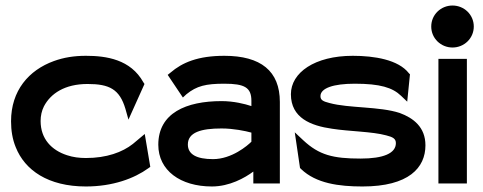

<svg xmlns="http://www.w3.org/2000/svg" viewBox="-20 -664 1749 695"><path d="M37 -131C70 -48 154 11 291 11C388 11 466 -18 517 -55L524 -60L504 -179L461 -143C423 -113 366 -92 291 -92C267 -92 244 -95 223 -102C167 -120 127 -161 127 -226C127 -245 131 -263 139 -279C163 -325 214 -360 297 -360C376 -360 413 -341 434 -270L445 -231L503 -360L499 -366C453 -449 365 -462 291 -462C248 -462 211 -456 175 -443C84 -410 20 -336 20 -225C20 -192 25 -160 37 -131Z M747 11C811 11 866 -20 897 -43V0H993V-295C993 -407 924 -462 792 -462C697 -462 640 -438 597 -401L587 -393L642 -311L655 -323C692 -353 725 -361 792 -361C866 -361 890 -347 890 -299V-280C866 -288 826 -298 782 -298C654 -298 553 -255 553 -140C553 -47 633 11 747 11ZM782 -199C825 -199 868 -190 890 -184V-151C876 -137 819 -88 751 -88C692 -88 660 -105 660 -141C660 -185 708 -199 782 -199Z M1182 -198C1246 -188 1327 -188 1378 -174C1402 -168 1413 -162 1413 -146C1413 -109 1368 -90 1285 -90C1185 -90 1135 -103 1078 -156L1047 -185L1066 -56L1070 -52C1124 0 1207 11 1292 11C1460 11 1520 -57 1520 -138C1520 -204 1476 -237 1427 -255C1354 -279 1243 -272 1173 -291C1149 -297 1140 -302 1140 -316C1140 -345 1187 -361 1264 -361C1356 -361 1401 -347 1432 -317L1454 -296L1464 -395L1460 -399C1422 -448 1335 -462 1257 -462C1119 -462 1033 -401 1033 -323C1033 -237 1105 -209 1182 -198Z M1618 -492C1660 -492 1695 -525 1695 -568C1695 -611 1660 -644 1618 -644C1576 -644 1541 -611 1541 -568C1541 -525 1576 -492 1618 -492ZM1670 0V-451H1567V0Z"/></svg>

Font: Charger Pro
Style: BlkExt
Weight: 900
Designer: Jasper
Foundry: Cannot Into Space Fonts
Version: Version 1.09